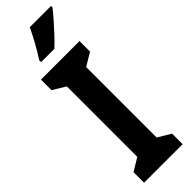

<svg xmlns="http://www.w3.org/2000/svg" viewBox="-312 -1030 940 940"><g transform="rotate(-45 157.5 -560.0)"><path d="M291 -93H24V-166L90 -206V-694L24 -734V-807H291V-734L224 -694V-206L291 -166ZM314 -1017Q300 -999 276.5 -972Q253 -945 226.5 -916.5Q200 -888 177 -867H85V-880Q111 -920 131 -957Q151 -994 167 -1027H314Z"/></g></svg>

Font: Noto Sans Kannada UI ExtraCondensed
Style: Bold
Weight: 700
Width: 2
Designer: Jelle Bosma - Monotype Design Team
Foundry: Monotype Imaging Inc.
Version: Version 2.005; ttfautohint (v1.8.4.7-5d5b)